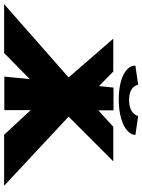

<svg xmlns="http://www.w3.org/2000/svg" viewBox="86 -774 676 911"><g transform="rotate(90 423.5 -319.0)"><path d="M519 -637C519 -637 512 -594 443 -594C374 -594 371 -637 371 -637L280 -624C279 -579 341 -545 440 -545C540 -545 606 -579 609 -624ZM850 -1 522 -307 734 -519H570L492 -448V-520H384L377 -451L308 -519H152L336 -307L-12 -1H220L344 -123L332 -2H491V-127L608 -1Z"/></g></svg>

Font: Hussar Milosc
Style: Bold
Weight: 700
Foundry: Cannot Into Space Fonts
Version: Version 1.02